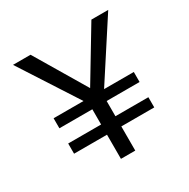

<svg xmlns="http://www.w3.org/2000/svg" viewBox="-150 -792 914 929"><g transform="rotate(-30 307.0 -327.5)"><path d="M266 -135H82V-192H266V-277H82V-333H249L41 -655H139L308 -371L479 -655H573L364 -333H530V-277H346V-192H530V-135H346V0H266Z"/></g></svg>

Font: Intel One Mono
Style: Regular
Weight: 400
Monospace: yes
Designer: Fred Shallcrass
Foundry: Frere-Jones Type LLC
Version: Version 1.400;hotconv 1.1.0;makeotfexe 2.6.0;FJTRelease1.4